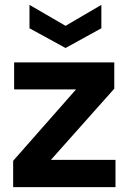

<svg xmlns="http://www.w3.org/2000/svg" viewBox="-20 -768 539 788"><path d="M34 0V-108L292 -401H38V-512H449V-404L189 -112H454V0ZM249 -571 101 -652V-748L249 -662L396 -748V-652Z"/></svg>

Font: DM Sans 12pt
Style: Bold
Weight: 700
Version: Version 4.004;gftools[0.9.30]